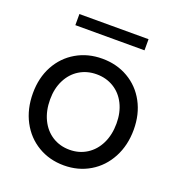

<svg xmlns="http://www.w3.org/2000/svg" viewBox="-127 -790 835 902"><g transform="rotate(20 291.0 -339.5)"><path d="M39.1 -261.7Q39.1 -338.9 71.5 -398.7Q104 -458.5 161.4 -491.9Q218.8 -525.4 291 -525.4Q363.8 -525.4 421.1 -491.9Q478.5 -458.5 510.7 -398.7Q543 -338.9 543 -261.7Q543 -183.6 510.3 -122.1Q477.5 -60.5 420.2 -26.4Q362.8 7.8 291 7.8Q218.8 7.8 161.4 -26.4Q104 -60.5 71.5 -121.8Q39.1 -183.1 39.1 -261.7ZM457 -261.7Q457 -316.9 435.8 -359.1Q414.6 -401.4 376.7 -424.3Q338.9 -447.3 291 -447.3Q243.2 -447.3 205.6 -424.3Q168 -401.4 146.5 -359.1Q125 -316.9 125 -261.7Q125 -205.1 146 -161.6Q167 -118.2 204.8 -94.2Q242.7 -70.3 291 -70.3Q338.9 -70.3 376.7 -94.2Q414.6 -118.2 435.8 -161.6Q457 -205.1 457 -261.7ZM117.2 -685.5H462.9V-629.9H117.2Z"/></g></svg>

Font: Reddit Sans Fudge
Style: Regular
Weight: 400
Designer: Stephen Hutchings
Foundry: Reddit
Version: Version 1.011